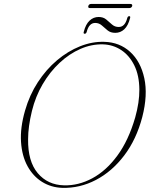

<svg xmlns="http://www.w3.org/2000/svg" viewBox="-20 -918 750 950"><path d="M496.5 -711Q571.5 -709 623.8 -661.5Q676 -614 694 -531Q712 -448 684 -339Q655 -228.5 594.8 -149Q534.5 -69.5 454.8 -27.8Q375 14 287.5 11.5Q232.5 9.5 188 -18.2Q143.5 -46 116 -96.2Q88.5 -146.5 84 -216.2Q79.5 -286 104 -371Q126 -448 167.2 -511.2Q208.5 -574.5 262.2 -619.8Q316 -665 376.2 -689Q436.5 -713 496.5 -711ZM296.5 -1Q368 1 436.5 -35.8Q505 -72.5 560.5 -147.8Q616 -223 649 -337Q670 -412 669.5 -474.5Q669 -545 644.5 -594.5Q620 -644 579.5 -670.5Q539 -697 489.5 -698.5Q433 -700 378 -676Q323 -652 275 -607.2Q227 -562.5 191.2 -501.5Q155.5 -440.5 138 -369Q128.5 -330 123.8 -295.2Q119 -260.5 119 -229.5Q117.5 -119.5 166.8 -61.2Q216 -3 296.5 -1ZM550.5 -755.5Q527 -755.5 512.2 -767.8Q497.5 -780 483.8 -792.2Q470 -804.5 451 -804.5Q420.5 -804.5 409 -760.5Q406.5 -751 399 -751Q391.5 -751 394.5 -760.5Q404 -798 423.2 -816Q442.5 -834 468 -834Q491 -834 505.8 -821.5Q520.5 -809 534.2 -796.8Q548 -784.5 567.5 -784.5Q598 -784.5 609.5 -828Q612 -838 619.5 -838Q626.5 -838 623.5 -828Q614 -791 595 -773.2Q576 -755.5 550.5 -755.5ZM417 -888Q419.5 -898.5 431.5 -898.5H624.5Q636.5 -898.5 634 -888Q630.5 -878 619 -878H426Q414 -878 417 -888Z"/></svg>

Font: Fraunces 72pt S000 Thin
Style: Italic
Weight: 100
Italic angle: -16°
Version: Version 1.000; ttfautohint (v1.8.3)